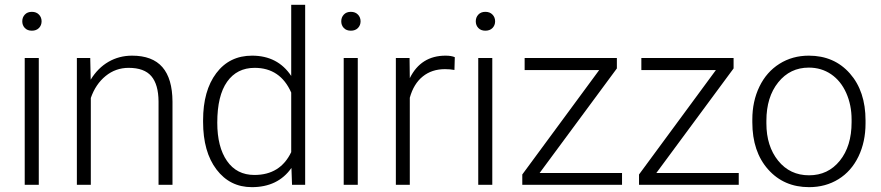

<svg xmlns="http://www.w3.org/2000/svg" viewBox="-20 -770 3671 800"><path d="M141.6 0H83V-528.3H141.6ZM72.8 -681.2Q72.8 -697.8 83.5 -709.2Q94.2 -720.7 112.8 -720.7Q131.3 -720.7 142.3 -709.2Q153.3 -697.8 153.3 -681.2Q153.3 -664.6 142.3 -653.3Q131.3 -642.1 112.8 -642.1Q94.2 -642.1 83.5 -653.3Q72.8 -664.6 72.8 -681.2Z M356 -528.3 357.9 -438Q387.7 -486.8 432.1 -512.5Q476.6 -538.1 530.3 -538.1Q615.2 -538.1 656.7 -490.2Q698.2 -442.4 698.7 -346.7V0H640.6V-347.2Q640.1 -418 610.6 -452.6Q581.1 -487.3 516.1 -487.3Q461.9 -487.3 420.2 -453.4Q378.4 -419.4 358.4 -361.8V0H300.3V-528.3Z M826.2 -269Q826.2 -392.1 881.1 -465.1Q936 -538.1 1030.3 -538.1Q1137.2 -538.1 1193.4 -453.6V-750H1251.5V0H1196.8L1194.3 -70.3Q1138.2 9.8 1029.3 9.8Q938 9.8 882.1 -63.7Q826.2 -137.2 826.2 -262.2ZM885.3 -258.8Q885.3 -157.7 925.8 -99.4Q966.3 -41 1040 -41Q1147.9 -41 1193.4 -136.2V-384.3Q1147.9 -487.3 1041 -487.3Q967.3 -487.3 926.3 -429.4Q885.3 -371.6 885.3 -258.8Z M1470.7 0H1412.1V-528.3H1470.7ZM1401.9 -681.2Q1401.9 -697.8 1412.6 -709.2Q1423.3 -720.7 1441.9 -720.7Q1460.4 -720.7 1471.4 -709.2Q1482.4 -697.8 1482.4 -681.2Q1482.4 -664.6 1471.4 -653.3Q1460.4 -642.1 1441.9 -642.1Q1423.3 -642.1 1412.6 -653.3Q1401.9 -664.6 1401.9 -681.2Z M1873.5 -478.5Q1855 -481.9 1834 -481.9Q1779.3 -481.9 1741.5 -451.4Q1703.6 -420.9 1687.5 -362.8V0H1629.4V-528.3H1686.5L1687.5 -444.3Q1733.9 -538.1 1836.4 -538.1Q1860.8 -538.1 1875 -531.7Z M2031.2 0H1972.7V-528.3H2031.2ZM1962.4 -681.2Q1962.4 -697.8 1973.1 -709.2Q1983.9 -720.7 2002.4 -720.7Q2021 -720.7 2032 -709.2Q2043 -697.8 2043 -681.2Q2043 -664.6 2032 -653.3Q2021 -642.1 2002.4 -642.1Q1983.9 -642.1 1973.1 -653.3Q1962.4 -664.6 1962.4 -681.2Z M2228.5 -49.3H2571.8V0H2156.2V-43L2476.6 -478H2166V-528.3H2550.3V-484.9Z M2714.8 -49.3H3058.1V0H2642.6V-43L2962.9 -478H2652.3V-528.3H3036.6V-484.9Z M3114.7 -272Q3114.7 -348.1 3144.3 -409.2Q3173.8 -470.2 3227.8 -504.2Q3281.7 -538.1 3350.1 -538.1Q3455.6 -538.1 3521 -464.1Q3586.4 -390.1 3586.4 -268.1V-255.9Q3586.4 -179.2 3556.9 -117.9Q3527.3 -56.6 3473.6 -23.4Q3419.9 9.8 3351.1 9.8Q3246.1 9.8 3180.4 -64.2Q3114.7 -138.2 3114.7 -260.3ZM3173.3 -255.9Q3173.3 -161.1 3222.4 -100.3Q3271.5 -39.6 3351.1 -39.6Q3430.2 -39.6 3479.2 -100.3Q3528.3 -161.1 3528.3 -260.7V-272Q3528.3 -332.5 3505.9 -382.8Q3483.4 -433.1 3442.9 -460.7Q3402.3 -488.3 3350.1 -488.3Q3272 -488.3 3222.7 -427Q3173.3 -365.7 3173.3 -266.6Z"/></svg>

Font: Vazir Thin UI
Style: Thin-UI
Weight: 100
Designer: Saber Rastikerdar
Foundry: Saber Rastikerdar
Version: Version 30.0.0